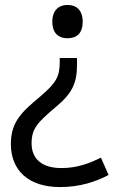

<svg xmlns="http://www.w3.org/2000/svg" viewBox="-20 -566 474 778"><path d="M315 -478C315 -526 289 -546 253 -546C220 -546 192 -526 192 -478C192 -429 220 -411 253 -411C289 -411 315 -429 315 -478ZM292 -304V-331H222V-314C222 -257 209 -231 142 -174C70 -114 24 -73 24 17C24 125 96 192 223 192C303 192 367 171 420 143L389 73C343 95 295 115 229 115C151 115 108 79 108 15C108 -45 131 -69 208 -134C273 -189 292 -229 292 -304Z"/></svg>

Font: Noto Sans Arabic
Style: Regular
Weight: 400
Designer: Monotype Design Team, Nadine Chahine, Nizar Qandah and Khaled Hosny
Foundry: Monotype Imaging Inc.
Version: Version 2.012